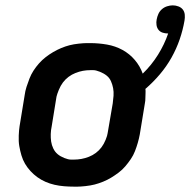

<svg xmlns="http://www.w3.org/2000/svg" viewBox="-20 -689 710 717"><path d="M256 8Q238 8 219.5 6.5Q201 5 183.5 1Q166 -3 150 -10Q134 -17 120 -27Q106 -37 94 -50Q82 -63 73.5 -77.5Q65 -92 60 -109Q55 -126 52 -143.5Q49 -161 50 -183Q51 -205 53 -217L72 -333Q74 -349 79 -364.5Q84 -380 90 -395.5Q96 -411 105 -425Q114 -439 125.5 -452Q137 -465 150.5 -475.5Q164 -486 178.5 -494.5Q193 -503 208.5 -509.5Q224 -516 239.5 -520Q255 -524 274 -526Q293 -528 304 -528H317Q349 -528 380 -522.5Q411 -517 437.5 -502.5Q464 -488 483.5 -465Q503 -442 513 -414Q546 -446 570 -484.5Q594 -523 608 -564H607Q597 -564 587.5 -567Q578 -570 572 -577.5Q566 -585 564.5 -595.5Q563 -606 565 -616Q567 -627 571.5 -637Q576 -647 584.5 -654.5Q593 -662 604 -665.5Q615 -669 625 -669Q636 -669 646.5 -665Q657 -661 663 -653Q669 -645 670 -634Q671 -623 669 -612Q663 -577 651 -542Q639 -507 620.5 -474Q602 -441 577 -411.5Q552 -382 523 -357Q524 -350 523.5 -341.5Q523 -333 523 -326Q523 -319 522.5 -313Q522 -307 521 -303L502 -187Q499 -171 494.5 -155.5Q490 -140 484 -124.5Q478 -109 468.5 -95Q459 -81 448 -68Q437 -55 423 -44.5Q409 -34 395 -25.5Q381 -17 365 -10.5Q349 -4 333.5 0Q318 4 299 6Q280 8 270 8ZM245 -93H256Q270 -93 284 -95.5Q298 -98 312 -103.5Q326 -109 338 -118Q350 -127 359 -139Q368 -151 374.5 -167Q381 -183 382 -192L401 -303Q403 -317 404 -331.5Q405 -346 402.5 -359.5Q400 -373 394.5 -385.5Q389 -398 378.5 -406.5Q368 -415 353 -421Q338 -427 329 -427H317Q303 -427 289.5 -424.5Q276 -422 262 -416.5Q248 -411 236 -402Q224 -393 215 -381Q206 -369 199.5 -353Q193 -337 191 -328L173 -217Q170 -203 169.5 -188.5Q169 -174 171 -160.5Q173 -147 179 -134.5Q185 -122 195 -113.5Q205 -105 220 -99Q235 -93 245 -93Z"/></svg>

Font: Iosevka Aile Oblique
Style: Bold
Weight: 700
Italic angle: -9°
Designer: Belleve Invis
Foundry: Belleve Invis
Version: Version 31.1.0; ttfautohint (v1.8.4)